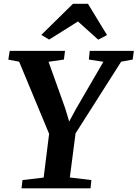

<svg xmlns="http://www.w3.org/2000/svg" viewBox="-20 -1018 744 1038"><path d="M96.5 0 101.5 -44.5 216 -58 245.5 -294.5 83.5 -684.5 25 -695.5 32.5 -743H331.5L325.5 -696L242.5 -684L333 -431L354 -361L391 -429.5L539 -684L460.5 -696L465 -743H703.5L697.5 -696L635 -684.5L388.5 -297L357.5 -58.5L474 -44.5L469.5 0ZM203.5 -829.5 374.5 -997.5H455.5L558.5 -828.5L511 -803.5Q483.5 -828 456.2 -852.8Q429 -877.5 401.5 -902Q363 -877.5 323.8 -853Q284.5 -828.5 245.5 -804Z"/></svg>

Font: Merriweather 28pt
Style: Bold Italic
Weight: 700
Italic angle: -7.8°
Version: Version 2.101